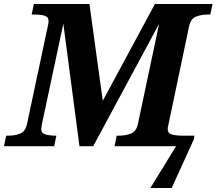

<svg xmlns="http://www.w3.org/2000/svg" viewBox="-43 -734 1087 964"><path d="M712 210 841 0H532L543 -53H556Q588 -53 615 -63.5Q642 -74 650 -114L756 -615L425 0H356L275 -615L169 -118Q167 -107 165.5 -99Q164 -91 164 -87Q164 -65 185 -59Q206 -53 237 -53H240L229 0H-23L-12 -53H1Q33 -53 59 -63.5Q85 -74 93 -113L195 -593Q201 -620 201 -627Q201 -649 181 -655Q161 -661 129 -661H116L127 -714H406L473 -228L735 -714H1024L1013 -661H1000Q968 -661 941 -650.5Q914 -640 906 -600L803 -110Q799 -96 799 -87Q799 -65 819.5 -59Q840 -53 871 -53H933L931 -36L819 210Z"/></svg>

Font: Noto Serif
Style: Bold Italic
Weight: 700
Italic angle: -12°
Designer: Monotype Design Team
Foundry: Monotype Imaging Inc.
Version: Version 2.013